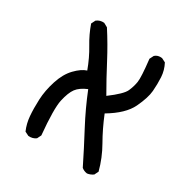

<svg xmlns="http://www.w3.org/2000/svg" viewBox="-142 -580 784 817"><g transform="rotate(30 250.0 -171.0)"><path d="M395.5 125Q379.9 123 368.2 113.3Q331.1 38.1 291.5 -36.1Q252 -110.4 220.7 -188.5Q185.5 -173.8 169.9 -152.8Q154.3 -131.8 144.5 -87.9Q134.8 -43.9 146.5 82L136.7 101.6Q121.1 113.3 99.6 111.3L80.1 101.6Q66.4 70.3 63.5 34.7Q60.5 -1 62.5 -45.9Q64.5 -90.8 80.1 -139.6Q95.7 -188.5 124 -217.8Q152.3 -247.1 177.7 -254.9Q158.2 -307.6 132.8 -349.6Q107.4 -391.6 91.8 -436.5L101.6 -456.1Q117.2 -468.8 138.7 -466.8L158.2 -456.1Q197.3 -395.5 231 -331.1Q264.6 -266.6 301.8 -202.1Q362.3 -247.1 373 -271.5Q383.8 -295.9 387.7 -320.3Q391.6 -344.7 381.8 -430.7L391.6 -450.2Q405.3 -462.9 426.8 -460L446.3 -450.2Q461.9 -420.9 463.9 -387.7Q465.8 -354.5 462.9 -319.3Q460 -284.2 435.1 -231.9Q410.2 -179.7 333 -133.8Q358.4 -71.3 388.7 -18.6Q418.9 34.2 434.6 93.8L424.8 113.3Q411.1 123 395.5 125Z"/></g></svg>

Font: JasonHandwriting2
Style: Regular
Weight: 400
Version: Version 1.05.10